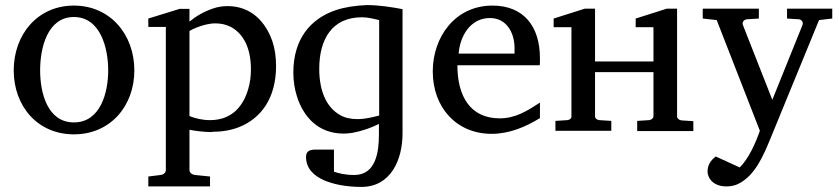

<svg xmlns="http://www.w3.org/2000/svg" viewBox="-20 -516 3305 756"><path d="M406 -239C406 -150 375 -34 271 -34C167 -34 138 -150 138 -239C138 -328 167 -449 271 -449C375 -449 406 -328 406 -239ZM509 -239C509 -379 415 -494 271 -494C127 -494 34 -379 34 -239C34 -99 127 13 271 13C415 13 509 -99 509 -239Z M726 -59V-394C736 -400 747 -405 758 -409C776 -416 803 -424 828 -424C851 -424 871 -419 889 -410C941 -382 968 -323 968 -243C968 -217 965 -192 958 -168C939 -99 894 -43 807 -43C776 -43 748 -50 726 -59ZM815 3C854 3 889 -3 920 -15C1010 -50 1067 -132 1067 -256C1067 -293 1062 -326 1052 -355C1026 -428 971 -492 876 -492C857 -492 838 -489 820 -483C782 -470 753 -453 726 -431V-481H687L564 -443V-410H633V153C633 165 623 172 612 173L564 179V218H807V179L748 173C737 172 726 165 726 153V-5C752 0 784 4 815 4Z M1388 -47C1361 -47 1338 -52 1319 -63C1264 -94 1237 -160 1237 -245C1237 -362 1288 -448 1405 -448C1431 -448 1453 -441 1473 -437V-61C1448 -55 1419 -47 1388 -47ZM1472 14C1472 80 1461 173 1375 173C1338 173 1312 166 1295 160V73H1222C1200 73 1185 79 1185 102C1185 149 1218 176 1252 192C1289 209 1341 220 1403 220C1519 220 1565 113 1565 9V-480C1522 -488 1474 -496 1423 -496C1379 -494 1338 -488 1302 -476C1202 -442 1135 -362 1135 -230C1135 -197 1140 -166 1149 -137C1174 -58 1231 10 1333 10C1344 10 1356 9 1368 7C1406 0 1442 -13 1472 -28Z M1781 -259H2105C2106 -263 2106 -268 2106 -287C2106 -411 2043 -494 1919 -494C1771 -494 1684 -369 1684 -235C1684 -93 1777 11 1916 11C1986 11 2051 -17 2106 -51V-112C2057 -80 2010 -50 1948 -50C1828 -50 1781 -142 1781 -259ZM2006 -327V-305H1786C1791 -375 1833 -445 1909 -445C1976 -445 2006 -385 2006 -327Z M2489 0H2710V-39L2663 -42C2655 -43 2646 -49 2646 -57V-425V-482H2606L2483 -443V-409H2553V-274H2323V-425V-482H2283L2160 -443V-409H2230V-57C2230 -49 2223 -44 2214 -43L2167 -40V-1H2387V-40L2340 -43C2331 -44 2323 -49 2323 -58V-232H2553V-58C2553 -50 2544 -44 2536 -43L2489 -40Z M2892 143 2798 100C2780 115 2766 131 2766 160C2766 167 2768 174 2771 181C2782 204 2806 218 2840 218C2857 218 2873 215 2887 208C2952 176 2985 99 3013 31L3205 -437L3257 -443V-482H3079V-443L3126 -440C3135 -439 3144 -430 3140 -418L3021 -123L2905 -418C2901 -430 2911 -439 2920 -440L2968 -443V-482H2747V-443L2802 -437L2972 -1C2954 50 2928 108 2893 143Z"/></svg>

Font: Veleka
Style: Regular
Weight: 400
Designer: Stefan Peev, Context Ltd, 2016; SIL International, 1997-2014.
Foundry: Stefan Peev, Context Ltd, 2016
Version: Version 1.000